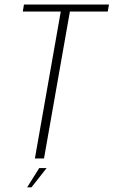

<svg xmlns="http://www.w3.org/2000/svg" viewBox="-20 -695 498 842"><path d="M133 0H173L286.5 -644.5H452.5L458 -675H85L80 -644.5H246.5ZM99 126.5H118L184.5 42H152Z"/></svg>

Font: Anybody SemiCondensed ExtraLight
Style: Italic
Weight: 250
Width: 4
Italic angle: -10°
Version: Version 1.113;gftools[0.9.25]